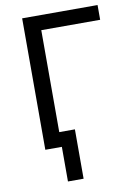

<svg xmlns="http://www.w3.org/2000/svg" viewBox="-97 -776 725 1027"><g transform="rotate(-10 265.0 -263.0)"><path d="M506.8 -713.9V-633.8H187V-80.1H272V188H187V0H97.2V-713.9Z"/></g></svg>

Font: Kurinto Seri
Style: Regular
Weight: 400
Designer: Kurinto was developed by Clint Goss from a range of fonts that are compatible with the SIL Open Font License Version 1.1
Foundry: Clinton F. Goss
Version: Version 2.196; July 25, 2020